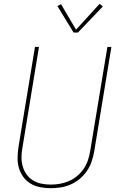

<svg xmlns="http://www.w3.org/2000/svg" viewBox="-20 -982 640 1010"><path d="M246 8Q218 8 190.5 2.5Q163 -3 140.5 -16.5Q118 -30 102.5 -51.5Q87 -73 79.5 -98.5Q72 -124 72.5 -152Q73 -180 77 -208L164 -735H185L98 -205Q93 -180 93 -155Q93 -130 99.5 -107Q106 -84 119.5 -65Q133 -46 153 -33.5Q173 -21 197 -16Q221 -11 246 -11Q270 -11 294 -15Q318 -19 341.5 -29Q365 -39 385 -55.5Q405 -72 419.5 -93Q434 -114 442 -137.5Q450 -161 454 -185L545 -735H566L475 -182Q470 -155 461 -129.5Q452 -104 436 -81Q420 -58 398 -40Q376 -22 350.5 -11Q325 0 298.5 4Q272 8 246 8ZM367 -811 282 -950 301 -960 380 -826 504 -962 521 -948 390 -811Z"/></svg>

Font: Iosevka Curly ThExObl
Style: Regular
Weight: 100
Width: 7
Italic angle: -9°
Monospace: yes
Designer: Belleve Invis
Foundry: Belleve Invis
Version: Version 11.1.0; ttfautohint (v1.8.3)